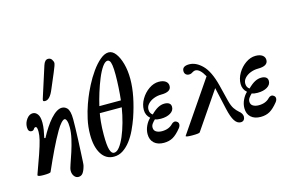

<svg xmlns="http://www.w3.org/2000/svg" viewBox="-106 -1045 2095 1387"><g transform="rotate(-15 941.0 -351.5)"><path d="M327 89Q308 89 295.5 72.5Q283 56 283 32Q283 16 294 -14Q308 -53 322.5 -98Q337 -143 347.5 -188.5Q358 -234 358 -274Q358 -305 352 -322.5Q346 -340 336 -340Q326 -340 309.5 -322Q293 -304 275 -273Q243 -218 210 -149.5Q177 -81 140 3Q138 7 123.5 9Q109 11 86 11Q43 11 43 1Q43 0 43.5 -1.5Q44 -3 44 -4L93 -141Q115 -205 123.5 -240.5Q132 -276 132 -301Q132 -339 120 -339Q112 -339 108.5 -334Q105 -329 100.5 -323.5Q96 -318 86 -318Q59 -318 59 -354Q59 -387 79 -414Q99 -441 125 -441Q146 -441 161 -421Q176 -401 176 -357Q176 -332 171.5 -304.5Q167 -277 160 -246L168 -244Q188 -282 209.5 -314.5Q231 -347 253 -372Q301 -425 338 -425Q360 -425 376 -409Q397 -388 397 -324Q397 -298 396 -257Q395 -216 393 -170.5Q391 -125 389 -83.5Q387 -42 385.5 -13.5Q384 15 382 21Q373 55 360.5 72Q348 89 327 89ZM236 -503Q221 -503 221 -511Q221 -517 222 -520L297 -754Q309 -792 334 -792Q352 -792 361.5 -777.5Q371 -763 371 -751Q371 -746 366 -730.5Q361 -715 348 -685L300 -572Q272 -503 236 -503Z M613 14Q553 14 519.5 -39Q486 -92 486 -183Q486 -242 498.5 -298.5Q511 -355 528 -402.5Q545 -450 560.5 -483.5Q576 -517 583 -530Q608 -579 639.5 -623.5Q671 -668 704.5 -696Q738 -724 768 -724Q797 -724 820 -693.5Q843 -663 857 -612Q871 -561 871 -498Q871 -436 857 -365.5Q843 -295 817 -219Q802 -177 782.5 -135.5Q763 -94 737.5 -60.5Q712 -27 681 -6.5Q650 14 613 14ZM604 -366H765Q770 -408 773 -460Q776 -512 776 -555Q776 -602 772 -626.5Q768 -651 761 -659.5Q754 -668 746 -668Q727 -668 706 -638Q685 -608 665.5 -560.5Q646 -513 630 -461.5Q614 -410 604 -366ZM620 -13Q641 -13 661.5 -39Q682 -65 700.5 -108.5Q719 -152 734 -206Q749 -260 758 -316H594Q590 -298 585.5 -254.5Q581 -211 581 -157Q581 -78 591 -45.5Q601 -13 620 -13Z M987 11Q941 11 914.5 -13Q888 -37 888 -80Q888 -111 902 -141Q916 -171 937 -190Q907 -216 907 -256Q907 -297 930 -336Q953 -375 989 -400Q1025 -425 1063 -425Q1095 -425 1113.5 -412Q1132 -399 1132 -376Q1132 -331 1057 -331Q1028 -331 1001 -320.5Q974 -310 957 -291.5Q940 -273 940 -250Q940 -222 961 -208Q990 -237 1014 -249.5Q1038 -262 1062 -262Q1084 -262 1097 -253Q1110 -244 1110 -225Q1110 -197 1082 -180Q1054 -163 1010 -163Q982 -163 967 -170Q954 -158 944.5 -145Q935 -132 935 -117Q935 -95 952 -84.5Q969 -74 995 -74Q1048 -74 1078 -107Q1086 -115 1096.5 -117Q1107 -119 1117 -111Q1128 -104 1128 -90.5Q1128 -77 1117 -63Q1084 -22 1055 -5.5Q1026 11 987 11Z M1198 12Q1150 12 1150 4L1408 -374Q1374 -436 1340 -436Q1330 -436 1319 -429Q1313 -425 1306.5 -422Q1300 -419 1290 -419Q1275 -419 1265.5 -428Q1256 -437 1256 -453Q1256 -490 1308 -490Q1359 -490 1406 -443Q1453 -396 1481 -286L1511 -165Q1522 -122 1536.5 -101.5Q1551 -81 1566 -68Q1593 -47 1593 -23Q1593 -9 1585 1Q1577 11 1561 11Q1535 11 1516 -18Q1497 -47 1483 -110L1446 -275L1255 5Q1253 8 1240 10Q1227 12 1198 12Z M1711 11Q1665 11 1638.5 -13Q1612 -37 1612 -80Q1612 -111 1626 -141Q1640 -171 1661 -190Q1631 -216 1631 -256Q1631 -297 1654 -336Q1677 -375 1713 -400Q1749 -425 1787 -425Q1819 -425 1837.5 -412Q1856 -399 1856 -376Q1856 -331 1781 -331Q1752 -331 1725 -320.5Q1698 -310 1681 -291.5Q1664 -273 1664 -250Q1664 -222 1685 -208Q1714 -237 1738 -249.5Q1762 -262 1786 -262Q1808 -262 1821 -253Q1834 -244 1834 -225Q1834 -197 1806 -180Q1778 -163 1734 -163Q1706 -163 1691 -170Q1678 -158 1668.5 -145Q1659 -132 1659 -117Q1659 -95 1676 -84.5Q1693 -74 1719 -74Q1772 -74 1802 -107Q1810 -115 1820.5 -117Q1831 -119 1841 -111Q1852 -104 1852 -90.5Q1852 -77 1841 -63Q1808 -22 1779 -5.5Q1750 11 1711 11Z"/></g></svg>

Font: Junicode
Style: Bold Italic
Weight: 700
Italic angle: -11°
Designer: Peter S. Baker
Version: Version 2.100; ttfautohint (v1.8.4)